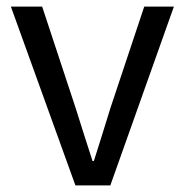

<svg xmlns="http://www.w3.org/2000/svg" viewBox="-20 -563 561 583"><path d="M209 0H315L508 -543H418L315 -234C299 -181 281 -125 265 -74H261C244 -125 227 -181 210 -234L108 -543H13Z"/></svg>

Font: Noto Sans T Chinese Regular
Style: Regular
Weight: 400
Designer: Ryoko NISHIZUKA (kana & ideographs); Paul D. Hunt (Latin, Greek & Cyrillic); Wenlong ZHANG (bopomofo); Sandoll Communica
Foundry: Adobe Systems Incorporated
Version: Version 1.000;PS 1;hotconv 1.0.78;makeotf.lib2.5.61930